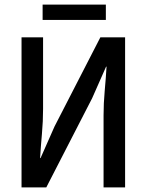

<svg xmlns="http://www.w3.org/2000/svg" viewBox="-20 -818 640 838"><path d="M74 0V-655H168V-343Q168 -289 163 -233.5Q158 -178 155 -128H157L218 -266L418 -655H526V0H432V-314Q432 -367 437 -421.5Q442 -476 445 -527H443L382 -389L182 0ZM166 -731V-798H442V-731Z"/></svg>

Font: Source Code Pro Medium
Style: Regular
Weight: 500
Monospace: yes
Designer: Paul D. Hunt, Teo Tuominen
Foundry: Adobe Systems Incorporated
Version: Version 2.030;PS 1.000;hotconv 16.6.51;makeotf.lib2.5.65220